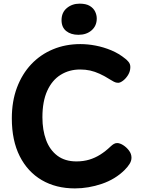

<svg xmlns="http://www.w3.org/2000/svg" viewBox="-20 -1025 792 1067"><path d="M677.1 -698.1Q683.1 -694.1 693.7 -681.9Q704.3 -669.8 704.3 -652.4Q704.3 -629.3 692.4 -609.4Q680.4 -589.4 664.3 -577.1Q648.2 -564.8 636.7 -564.8Q624.1 -564.8 613 -570.8Q601.9 -576.8 593.9 -581.8Q561.1 -602.6 533.9 -614.9Q506.7 -627.3 480.8 -633.1Q454.9 -638.8 425.1 -638.8Q365.1 -638.8 317.4 -609.4Q269.7 -580 242.7 -520.8Q215.7 -461.6 215.7 -373.1Q215.7 -302.4 236.1 -247Q256.6 -191.6 298.8 -159.8Q341.1 -128 404.7 -128Q443.2 -128 475.7 -137.7Q508.2 -147.4 537.5 -165.9Q566.8 -184.4 595 -211.4Q603.8 -219.7 612.3 -224.8Q620.8 -230 630.8 -230Q645.7 -230 664 -218.7Q682.3 -207.3 696.5 -188.8Q710.7 -170.2 710.7 -148.9Q710.7 -131.2 700.3 -114.5Q690 -97.8 673 -80.8Q621 -28.9 546.2 -3.4Q471.4 22 396.1 22Q291 22 212.3 -24Q133.6 -70 89.6 -157Q45.7 -244 45.7 -367Q45.7 -462 74.2 -538Q102.7 -614 153.7 -668Q204.8 -722 274.5 -751Q344.2 -780 426.7 -780Q467.7 -780 511.6 -771.6Q555.4 -763.2 598.2 -745.5Q640.9 -727.8 677.1 -698.1ZM415.9 -831.6Q374.1 -831.6 348.1 -852.4Q322 -873.2 322 -912.9Q322 -955.7 351.5 -980.2Q381 -1004.7 422.3 -1004.7Q458.6 -1004.7 479.3 -991.9Q500 -979.1 508.8 -960.3Q517.7 -941.6 517.7 -922.3Q517.7 -881.4 489.1 -856.5Q460.6 -831.6 415.9 -831.6Z"/></svg>

Font: Playpen Sans Deva
Style: Regular
Weight: 400
Designer: Pooja Saxena, Gunjan Panchal, Laura Meseguer, Veronika Burian, José Scaglione
Foundry: TypeTogether
Version: Version 2.000